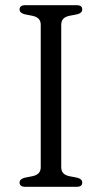

<svg xmlns="http://www.w3.org/2000/svg" viewBox="-20 -720 393 740"><path d="M216 -75Q216 -47.5 247 -41L278 -35Q297 -30 297 -16.5Q297 0 275.5 0H77.5Q55.5 0 55.5 -16.5Q55.5 -30 75 -35L105.5 -41Q137 -47.5 137 -75V-625Q137 -652.5 105.5 -659L75 -665Q55.5 -670 55.5 -683.5Q55.5 -700 77.5 -700H275.5Q297 -700 297 -683.5Q297 -670 278 -665L247 -659Q216 -652.5 216 -625Z"/></svg>

Font: Fraunces 9pt Soft Light
Style: Regular
Weight: 300
Version: Version 1.000;[0bf87f6ff]